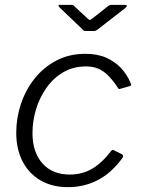

<svg xmlns="http://www.w3.org/2000/svg" viewBox="-20 -762 580 792"><path d="M332 -540Q382 -540 418 -524Q454 -508 479 -481.5Q504 -455 519 -419Q522 -414 521 -411.5Q520 -409 516 -407L474 -395Q471 -394 468.5 -396.5Q466 -399 463 -405Q443 -434 424 -452.5Q405 -471 383.5 -479.5Q362 -488 335 -488Q282 -488 241 -464Q200 -440 171.5 -399.5Q143 -359 128.5 -310.5Q114 -262 114 -213Q114 -134 155 -88Q196 -42 268 -42Q319 -42 360 -66Q401 -90 439 -140Q444 -146 450 -142L483 -126Q485 -125 487 -121Q489 -117 486 -112Q467 -85 443 -62Q419 -39 390.5 -23Q362 -7 329.5 1.5Q297 10 260 10Q195 10 147 -18Q99 -46 73 -96.5Q47 -147 47 -215Q47 -274 66 -332Q85 -390 122 -437Q159 -484 212 -512Q265 -540 332 -540ZM426 -737Q432 -741 435.5 -741.5Q439 -742 444 -742H495Q502 -742 503 -738.5Q504 -735 497 -729L385 -642Q381 -639 377 -636.5Q373 -634 366 -634H336Q327 -634 323 -637.5Q319 -641 315 -646L225 -732Q221 -737 221 -739.5Q221 -742 226 -742H273Q279 -742 282 -740.5Q285 -739 289 -734L342 -685Q350 -678 352 -679.5Q354 -681 364 -688Z"/></svg>

Font: Libre Franklin Thin Light
Style: Italic
Weight: 300
Italic angle: -8°
Version: Version 3.000